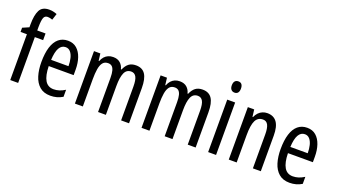

<svg xmlns="http://www.w3.org/2000/svg" viewBox="-64 -1301 3248 1847"><g transform="rotate(20 1560.0 -377.5)"><path d="M240 -469H155V0H74V-469H9V-512L74 -540V-571Q74 -664 99.5 -714.5Q125 -765 196 -765Q218 -765 236.5 -761Q255 -757 276 -749L255 -684Q242 -689 229.5 -691.5Q217 -694 206 -694Q177 -694 166.5 -668Q156 -642 155 -574V-537H240Z M468 -546Q523 -546 559 -514.5Q595 -483 613 -429.5Q631 -376 631 -309V-253H376Q378 -156 407 -107.5Q436 -59 495 -59Q524 -59 552.5 -68Q581 -77 611 -96V-24Q583 -7 552 1.5Q521 10 486 10Q418 10 376 -26.5Q334 -63 315 -125Q296 -187 296 -265Q296 -356 315.5 -418.5Q335 -481 373.5 -513.5Q412 -546 468 -546ZM468 -480Q427 -480 404 -440Q381 -400 377 -317H555Q555 -361 546 -398Q537 -435 517.5 -457.5Q498 -480 468 -480Z M1164 -547Q1229 -547 1259.5 -501Q1290 -455 1290 -360V0H1209V-345Q1209 -415 1192 -445Q1175 -475 1141 -475Q1093 -475 1073 -429.5Q1053 -384 1053 -296V0H973V-348Q973 -394 965.5 -422Q958 -450 943 -462.5Q928 -475 905 -475Q869 -475 850 -450.5Q831 -426 824 -382Q817 -338 817 -281V0H736V-537H801L810 -464H815Q826 -492 842.5 -510Q859 -528 881 -537.5Q903 -547 930 -547Q976 -547 1003 -523Q1030 -499 1039 -461H1045Q1064 -505 1092 -526Q1120 -547 1164 -547Z M1846 -547Q1911 -547 1941.5 -501Q1972 -455 1972 -360V0H1891V-345Q1891 -415 1874 -445Q1857 -475 1823 -475Q1775 -475 1755 -429.5Q1735 -384 1735 -296V0H1655V-348Q1655 -394 1647.5 -422Q1640 -450 1625 -462.5Q1610 -475 1587 -475Q1551 -475 1532 -450.5Q1513 -426 1506 -382Q1499 -338 1499 -281V0H1418V-537H1483L1492 -464H1497Q1508 -492 1524.5 -510Q1541 -528 1563 -537.5Q1585 -547 1612 -547Q1658 -547 1685 -523Q1712 -499 1721 -461H1727Q1746 -505 1774 -526Q1802 -547 1846 -547Z M2181 -537V0H2100V-537ZM2142 -739Q2165 -739 2176.5 -724Q2188 -709 2188 -681Q2188 -654 2176.5 -639Q2165 -624 2142 -624Q2120 -624 2107 -639Q2094 -654 2094 -681Q2094 -710 2106.5 -724.5Q2119 -739 2142 -739Z M2508 -547Q2573 -547 2606 -502Q2639 -457 2639 -364V0H2558V-348Q2558 -411 2542 -443Q2526 -475 2490 -475Q2438 -475 2415 -429Q2392 -383 2392 -279V0H2311V-537H2376L2385 -464H2390Q2402 -491 2419.5 -509.5Q2437 -528 2460 -537.5Q2483 -547 2508 -547Z M2917 -546Q2972 -546 3008 -514.5Q3044 -483 3062 -429.5Q3080 -376 3080 -309V-253H2825Q2827 -156 2856 -107.5Q2885 -59 2944 -59Q2973 -59 3001.5 -68Q3030 -77 3060 -96V-24Q3032 -7 3001 1.5Q2970 10 2935 10Q2867 10 2825 -26.5Q2783 -63 2764 -125Q2745 -187 2745 -265Q2745 -356 2764.5 -418.5Q2784 -481 2822.5 -513.5Q2861 -546 2917 -546ZM2917 -480Q2876 -480 2853 -440Q2830 -400 2826 -317H3004Q3004 -361 2995 -398Q2986 -435 2966.5 -457.5Q2947 -480 2917 -480Z"/></g></svg>

Font: Noto Sans Khmer ExtraCondensed
Style: Regular
Weight: 400
Width: 2
Designer: Danh Hong and the Monotype Design Team
Foundry: Monotype Imaging Inc.
Version: Version 2.004